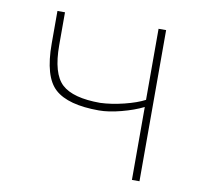

<svg xmlns="http://www.w3.org/2000/svg" viewBox="-65 -595 678 661"><g transform="rotate(10 274.0 -264.0)"><path d="M463.9 0H437.5V-254.9Q405.3 -238.8 361.3 -227.3Q317.4 -215.8 283.7 -215.8Q175.8 -215.8 129.9 -257.1Q84 -298.3 84 -414.1V-528.3H110.4V-414.1Q110.4 -314 149.4 -278.1Q188.5 -242.2 283.7 -242.2Q322.3 -243.7 366.5 -254.6Q410.6 -265.6 437.5 -279.8V-528.3H463.9Z"/></g></svg>

Font: Roboto-Thin
Style: Regular
Weight: 250
Designer: Google
Version: Version 1.100141; 2013; ttfautohint (v0.94.14-c901) -l 8 -r 